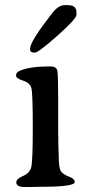

<svg xmlns="http://www.w3.org/2000/svg" viewBox="-20 -732 348 749"><path d="M278.3 -684.1V-674.3Q278.3 -658.7 204.1 -592.8Q129.9 -526.9 116.2 -526.9H113.8Q97.2 -526.9 97.2 -539.6V-542L97.7 -543.9Q97.7 -570.3 183.6 -680.7Q208 -711.9 231.9 -711.9H244.6Q278.3 -711.9 278.3 -684.1ZM76.7 -2.4Q43.5 -2.4 43.5 -20.5Q43.5 -34.2 69.3 -45.2Q95.2 -56.2 101.6 -78.6Q107.9 -101.1 107.9 -234.4Q107.9 -367.7 102.5 -388.2Q97.2 -408.7 69.8 -417.5Q42.5 -426.3 42.5 -437.5Q42.5 -448.7 54.7 -454.6Q92.3 -472.7 170.9 -472.7H177.7Q200.2 -472.7 203.6 -455.8Q207 -439 207 -344.7V-209.5L207.5 -194.3Q207.5 -183.1 207.5 -171.9L209 -127.9Q209 -77.1 217.3 -64.5Q225.6 -51.8 248.5 -43.2Q271.5 -34.7 271.5 -22Q271.5 -3.4 144 -3.4L91.8 -2.4Z"/></svg>

Font: Averia Serif Libre Light
Style: Regular
Weight: 300
Version: Version 1.002